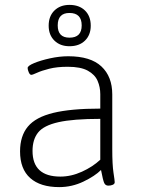

<svg xmlns="http://www.w3.org/2000/svg" viewBox="-20 -759 585 785"><path d="M222 6Q145 6 103.5 -31Q62 -68 62 -140Q62 -203 94 -241.5Q126 -280 198 -297.5Q270 -315 390 -315V-374Q390 -403 379 -428.5Q368 -454 339 -470Q310 -486 257 -486Q213 -486 181.5 -478Q150 -470 131.5 -461.5Q113 -453 108 -453Q102 -453 97.5 -463.5Q93 -474 93 -481Q93 -490 119.5 -501Q146 -512 184.5 -520.5Q223 -529 259 -529Q350 -529 394.5 -487.5Q439 -446 439 -373V-150Q439 -85 444 -53Q449 -21 449 -14Q449 -7 441 -3.5Q433 0 423 0Q411 0 406 -11Q401 -22 393 -64Q368 -39 321 -16.5Q274 6 222 6ZM227 -37Q271 -37 315 -57Q359 -77 390 -106V-273Q279 -273 219 -259.5Q159 -246 136 -217.5Q113 -189 113 -142Q113 -37 227 -37ZM264 -570Q226 -570 202.5 -593Q179 -616 179 -654Q179 -693 202.5 -716Q226 -739 264 -739Q304 -739 327.5 -716Q351 -693 351 -654Q351 -616 327.5 -593Q304 -570 264 -570ZM264 -605Q314 -605 314 -655Q314 -706 264 -706Q216 -706 216 -655Q216 -605 264 -605Z"/></svg>

Font: Asap ExtraLight
Style: Regular
Weight: 200
Designer: Pablo Cosgaya
Foundry: Omnibus-Type
Version: Version 3.001; ttfautohint (v1.8.4.7-5d5b)